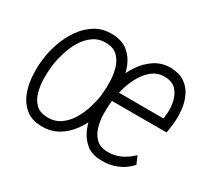

<svg xmlns="http://www.w3.org/2000/svg" viewBox="-113 -722 995 915"><g transform="rotate(30 384.5 -264.5)"><path d="M522.9 8.8Q473.1 8.3 441.9 -16.8Q410.6 -42 394 -80.8Q377.4 -119.6 372.8 -163.8Q368.2 -208 373 -247.6L375.5 -274.4Q381.8 -316.9 397.9 -363.5Q414.1 -410.2 441.2 -450.4Q468.3 -490.7 507.1 -515.6Q545.9 -540.5 596.2 -539.1Q642.6 -537.1 671.6 -516.4Q700.7 -495.6 716.3 -462.2Q731.9 -428.7 735.8 -389.6Q739.7 -350.6 735.4 -312L728 -262.2H405.3L414.1 -313L681.6 -312.5L683.6 -328.1Q688.5 -361.8 682.4 -398.2Q676.3 -434.6 655.3 -460.2Q634.3 -485.8 592.3 -487.8Q553.2 -489.3 524.7 -468.3Q496.1 -447.3 476.3 -413.8Q456.5 -380.4 445.1 -343.3Q433.6 -306.2 429.2 -275.4L426.3 -249Q423.3 -221.2 424.1 -186.3Q424.8 -151.4 434.6 -118.7Q444.3 -85.9 465.8 -64.5Q487.3 -43 524.9 -41.5Q565.4 -40 599.1 -55.4Q632.8 -70.8 662.1 -99.1L680.7 -56.6Q650.4 -22.5 609.4 -5.9Q568.4 10.7 522.9 8.8ZM41 -252.9 43 -268.6Q48.3 -314.9 64.9 -362.5Q81.5 -410.2 110.1 -450.9Q138.7 -491.7 179.2 -516.1Q219.7 -540.5 273.4 -538.6Q325.2 -536.6 357.2 -511Q389.2 -485.4 405.3 -445.3Q421.4 -405.3 425 -359.9Q428.7 -314.5 424.3 -274.4L422.9 -257.8Q417.5 -211.4 400.9 -163.8Q384.3 -116.2 356 -76.2Q327.6 -36.1 287.1 -12.2Q246.6 11.7 193.4 10.3Q142.1 8.8 109.9 -16.8Q77.6 -42.5 61.3 -82Q44.9 -121.6 41 -167Q37.1 -212.4 41 -252.9ZM97.2 -268.6 95.7 -252.4Q92.3 -224.1 93.3 -188.2Q94.2 -152.3 103.5 -119.1Q112.8 -85.9 134.8 -64Q156.7 -42 196.3 -40.5Q238.3 -39.1 268.8 -59.6Q299.3 -80.1 320.1 -113.8Q340.8 -147.5 352.8 -185.5Q364.7 -223.6 369.6 -257.3L371.1 -272.9Q374 -301.8 373 -337.9Q372.1 -374 362.5 -407.7Q353 -441.4 330.6 -463.9Q308.1 -486.3 269 -487.8Q227.5 -489.3 197 -468.3Q166.5 -447.3 146 -413.3Q125.5 -379.4 113.8 -341.1Q102.1 -302.7 97.2 -268.6Z"/></g></svg>

Font: Roboto Condensed Light
Style: Italic
Weight: 300
Italic angle: -12°
Designer: Christian Robertson
Foundry: Google
Version: Version 3.0; 2020